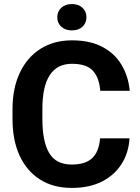

<svg xmlns="http://www.w3.org/2000/svg" viewBox="-20 -921 694 951"><path d="M475.6 -235.8H621.6Q617.2 -164.1 582 -108.6Q546.9 -53.2 484.6 -21.7Q422.4 9.8 335.4 9.8Q244.1 9.8 178.5 -31.7Q112.8 -73.2 77.4 -149.7Q42 -226.1 42 -330.6V-379.9Q42 -484.4 78.4 -561Q114.7 -637.7 180.9 -679.4Q247.1 -721.2 336.4 -721.2Q425.3 -721.2 486.6 -689Q547.9 -656.7 581.8 -600.3Q615.7 -543.9 622.6 -471.2H476.6Q471.7 -535.6 440.4 -570.3Q409.2 -605 336.4 -605Q189.9 -605 189.9 -380.9V-330.6Q189.9 -220.2 223.6 -163.1Q257.3 -106 335.4 -106Q403.8 -106 437.3 -138.4Q470.7 -170.9 475.6 -235.8ZM263.7 -835.4Q263.7 -863.8 283.4 -882.3Q303.2 -900.9 335.9 -900.9Q369.1 -900.9 388.7 -882.3Q408.2 -863.8 408.2 -835.4Q408.2 -807.1 388.7 -788.8Q369.1 -770.5 335.9 -770.5Q303.2 -770.5 283.4 -788.8Q263.7 -807.1 263.7 -835.4Z"/></svg>

Font: Vazirmatn RD UI
Style: Bold
Weight: 700
Designer: Saber Rastikerdar
Foundry: Saber Rastikerdar
Version: Version 33.003